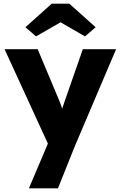

<svg xmlns="http://www.w3.org/2000/svg" viewBox="-20 -800 660 1050"><path d="M138 230 259 -55 261 27 5 -531H186L298 -264Q307 -244 315 -221Q323 -198 327 -177L305 -164Q311 -179 318.5 -201.5Q326 -224 335 -250L433 -531H615L389 0L297 230ZM263 -780H359L503 -651L445 -601L311 -678L177 -601L119 -651Z"/></svg>

Font: Mach
Style: Bold
Weight: 700
Version: Version 1.002